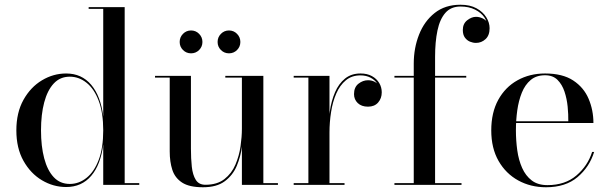

<svg xmlns="http://www.w3.org/2000/svg" viewBox="-20 -780 2570 810"><path d="M259 9Q205 9 157 -19.5Q109 -48 79 -101.5Q49 -155 49 -230Q49 -305 79 -358.8Q109 -412.5 157 -441.2Q205 -470 259 -470Q324.5 -470 364.8 -422.2Q405 -374.5 415.5 -289V-742.5H354V-750H506V-7.5H567.5V0H415.5V-170.5Q405 -85.5 364.8 -38.2Q324.5 9 259 9ZM274.5 -4Q313 -4 345.2 -29.8Q377.5 -55.5 396.5 -105.8Q415.5 -156 415.5 -230Q415.5 -304 396.5 -354.5Q377.5 -405 345.2 -430.8Q313 -456.5 274.5 -456.5Q233.5 -456.5 206.8 -427.8Q180 -399 166.5 -348Q153 -297 153 -230Q153 -163 166.5 -112Q180 -61 206.8 -32.5Q233.5 -4 274.5 -4Z M836.5 10Q778.5 10 748.2 -9.8Q718 -29.5 707 -63.5Q696 -97.5 696 -141V-452.5H634V-460H785.5V-153Q785.5 -111 789.2 -76.5Q793 -42 806 -21.2Q819 -0.5 846.5 -0.5Q896 -0.5 926.8 -24.5Q957.5 -48.5 973.2 -85.5Q989 -122.5 994.8 -163Q1000.5 -203.5 1000.5 -236.5L1006 -240.5Q1006 -206 1000.8 -163Q995.5 -120 979 -80.5Q962.5 -41 928.5 -15.5Q894.5 10 836.5 10ZM1000.5 0V-452.5H930.5V-460H1091V-7.5H1152.5V0ZM946 -555Q926 -555 912 -569Q898 -583 898 -603Q898 -623 912 -637.2Q926 -651.5 946 -651.5Q966 -651.5 980 -637.2Q994 -623 994 -603Q994 -583 980 -569Q966 -555 946 -555ZM786 -555Q766 -555 752 -569Q738 -583 738 -603Q738 -623 752 -637.2Q766 -651.5 786 -651.5Q806 -651.5 820 -637.2Q834 -623 834 -603Q834 -583 820 -569Q806 -555 786 -555Z M1365 -220.5Q1365 -266.5 1371.5 -310.8Q1378 -355 1393.5 -391Q1409 -427 1435.5 -448.5Q1462 -470 1501 -470Q1529 -470 1549 -459Q1569 -448 1579.8 -430Q1590.5 -412 1590.5 -390.5Q1590.5 -365 1575.2 -347.5Q1560 -330 1532.5 -330Q1505 -330 1489.2 -345.2Q1473.5 -360.5 1473.5 -383Q1473.5 -412 1492.2 -426.8Q1511 -441.5 1532.5 -441.5Q1548.5 -441.5 1561.5 -434.5Q1574.5 -427.5 1582 -416Q1589.5 -404.5 1589.5 -390.5H1582.5Q1582.5 -410 1572.2 -426.2Q1562 -442.5 1543.5 -452.2Q1525 -462 1500.5 -462Q1464 -462 1439 -441.2Q1414 -420.5 1398.8 -385.8Q1383.5 -351 1376.8 -307.8Q1370 -264.5 1370 -220.5ZM1370 -460V-7.5H1433.5V0H1219V-7.5H1281V-452.5H1219V-460Z M1725.5 0V-511.5Q1725.5 -577 1747.8 -633.8Q1770 -690.5 1813.8 -725.2Q1857.5 -760 1922.5 -760Q1963 -760 1990.2 -745Q2017.5 -730 2031.5 -707.2Q2045.5 -684.5 2045.5 -661Q2045.5 -630.5 2028.2 -614.8Q2011 -599 1988 -599Q1975.5 -599 1962.8 -604.2Q1950 -609.5 1941.2 -621.5Q1932.5 -633.5 1932.5 -653.5Q1932.5 -680 1951 -694.5Q1969.5 -709 1988 -709Q2001.5 -709 2014.5 -703.2Q2027.5 -697.5 2036 -686.8Q2044.5 -676 2044.5 -661H2038Q2038 -685 2024 -705.8Q2010 -726.5 1984 -739.5Q1958 -752.5 1922.5 -752.5Q1882.5 -752.5 1859 -725.8Q1835.5 -699 1825.5 -651.2Q1815.5 -603.5 1815.5 -540V0ZM1644 0V-7.5H1927V0ZM1644 -452.5V-460H1947V-452.5Z M2283.5 10Q2218.5 10 2166.2 -18.8Q2114 -47.5 2083.2 -101.2Q2052.5 -155 2052.5 -230Q2052.5 -305 2082 -358.8Q2111.5 -412.5 2163 -441.2Q2214.5 -470 2279.5 -470Q2353.5 -470 2398.2 -440.5Q2443 -411 2463.2 -363.2Q2483.5 -315.5 2483.5 -261H2119.5V-268.5H2377.5Q2378 -296.5 2374.8 -330Q2371.5 -363.5 2361.5 -393.5Q2351.5 -423.5 2332 -443Q2312.5 -462.5 2279.5 -462.5Q2242.5 -462.5 2218.8 -442.5Q2195 -422.5 2181.5 -389Q2168 -355.5 2162.2 -314.2Q2156.5 -273 2156.5 -230Q2156.5 -187.5 2162.2 -146Q2168 -104.5 2182.8 -71.5Q2197.5 -38.5 2223.2 -18.8Q2249 1 2289.5 1Q2364 1 2411.8 -39.8Q2459.5 -80.5 2478 -139H2486.5Q2467 -75.5 2416.5 -32.8Q2366 10 2283.5 10Z"/></svg>

Font: Bodoni Moda 28pt
Style: Regular
Weight: 400
Designer: Owen Earl
Foundry: indestructible type
Version: Version 2.005